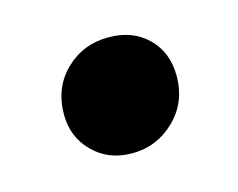

<svg xmlns="http://www.w3.org/2000/svg" viewBox="-44 -438 391 315"><g transform="rotate(-15 151.0 -281.0)"><path d="M56 -274Q56 -320 86 -349Q116 -378 159 -378Q200 -378 225.5 -353Q251 -328 251 -288Q251 -243 220.5 -213.5Q190 -184 148 -184Q108 -184 82 -210Q56 -236 56 -274Z"/></g></svg>

Font: Montserrat Alternates
Style: Bold Italic
Weight: 700
Italic angle: -11.3°
Designer: Julieta Ulanovsky
Foundry: Julieta Ulanovsky
Version: Version 7.200